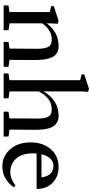

<svg xmlns="http://www.w3.org/2000/svg" viewBox="408 -1174 777 1633"><g transform="rotate(90 796.5 -357.5)"><path d="M25.9 0V-41.5L82.5 -49.3V-392.1L32.7 -404.3V-426.8L156.7 -467.3L182.6 -459Q178.7 -421.4 178.7 -380.9V-366.2Q253.4 -467.3 369.6 -467.3Q405.8 -467.3 430.2 -453.1Q454.6 -439 467.3 -410.9Q480 -382.8 485.1 -348.6Q490.2 -314.5 490.2 -266.6Q490.2 -121.1 489.3 -49.8L547.9 -41.5V0H336.9V-41.5L393.1 -49.3Q395 -204.6 395 -286.1Q395 -348.1 379.4 -378.7Q363.8 -409.2 317.4 -409.2Q232.9 -409.2 178.7 -327.1V-49.8L236.8 -41.5V0Z M604.5 0V-41.5L662.1 -49.3V-650.9L612.3 -663.1V-685.5L735.4 -726.1L761.2 -717.8Q757.3 -681.6 757.3 -640.6V-339.8Q833.5 -467.3 962.9 -467.3Q992.2 -467.3 1013.7 -457.5Q1035.2 -447.8 1048.6 -431.2Q1062 -414.6 1070.1 -388.4Q1078.1 -362.3 1081.1 -333.5Q1084 -304.7 1084 -266.6Q1084 -120.6 1082.5 -49.8L1141.1 -41.5V0H929.7V-41.5L986.8 -49.3Q988.3 -166 988.3 -286.1Q988.3 -316.4 985.6 -336.7Q982.9 -356.9 974.9 -374.5Q966.8 -392.1 950.9 -400.6Q935.1 -409.2 910.6 -409.2Q814 -409.2 757.3 -296.9V-49.8L816.4 -41.5V0Z M1397 11.2Q1307.6 11.2 1249.3 -56.2Q1190.9 -123.5 1190.9 -228.5Q1190.9 -334 1248.8 -400.6Q1306.6 -467.3 1400.4 -467.3Q1483.4 -467.3 1535.2 -415.8Q1586.9 -364.3 1586.9 -280.3H1285.6Q1284.2 -264.6 1284.2 -249Q1284.2 -200.7 1297.1 -162.8Q1310.1 -125 1332.5 -102.3Q1355 -79.6 1383.1 -68.1Q1411.1 -56.6 1442.9 -56.6Q1500 -56.6 1558.1 -100.6L1573.2 -85.9Q1501.5 11.2 1397 11.2ZM1392.1 -423.3Q1352.5 -423.3 1327.6 -395.8Q1302.7 -368.2 1292 -321.8H1488.3Q1482.9 -370.6 1457.5 -397Q1432.1 -423.3 1392.1 -423.3Z"/></g></svg>

Font: Elstob 6pt Medium
Style: Regular
Weight: 500
Designer: Peter S. Baker
Version: Version 1.015